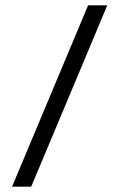

<svg xmlns="http://www.w3.org/2000/svg" viewBox="-20 -696 445 716"><path d="M25 0 308.5 -676H380L96.5 0Z"/></svg>

Font: Newsreader 16pt SemiBold
Style: Regular
Weight: 600
Designer: Hugues Gentile
Foundry: Production Type
Version: Version 1.003